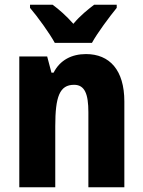

<svg xmlns="http://www.w3.org/2000/svg" viewBox="-20 -786 601 806"><path d="M210 -606H366C389 -648 439 -715 470 -753V-766H375C349 -746 317 -721 288 -686C258 -720 227 -747 201 -766H106V-753C137 -717 189 -645 210 -606ZM341 -559C281 -559 232 -534 205 -481H196L178 -549H61V0H212V-256C212 -380 230 -430 291 -430C336 -430 351 -391 351 -315V0H502V-360C502 -492 440 -559 341 -559Z"/></svg>

Font: Noto Sans Sinhala UI Condensed ExtraBold
Style: Regular
Weight: 800
Width: 3
Designer: Jelle Bosma - Monotype Design Team
Foundry: Monotype Imaging Inc.
Version: Version 2.006